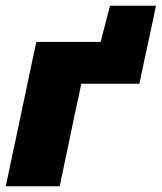

<svg xmlns="http://www.w3.org/2000/svg" viewBox="-27 -646 561 666"><path d="M-7 0Q4 -52.5 14.5 -102Q25 -151.5 38.5 -214.5L49 -264.5Q60 -317 68.5 -357.2Q77 -397.5 84.2 -431.5Q91.5 -465.5 99 -500.5H322L354.5 -626H514Q507 -592 500 -559.5Q493 -527 486 -494Q478.5 -460 471 -424.8Q463.5 -389.5 456.5 -355.5H255Q251 -336 246.2 -313.5Q241.5 -291 235.5 -264.5L225 -214.5Q212 -151.5 201.5 -102Q191 -52.5 180 0Z"/></svg>

Font: Commissioner ExtraBold
Style: Italic
Weight: 800
Italic angle: -12°
Designer: Kostas Bartsokas
Foundry: Kostas Bartsokas
Version: Version 1.000; ttfautohint (v1.8.3)